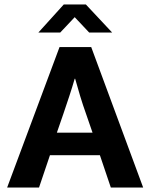

<svg xmlns="http://www.w3.org/2000/svg" viewBox="-20 -841 673 861"><path d="M266 -821H365L483 -695H380L315 -764L250 -695H152ZM235 -246H395L366 -330Q352 -369 340 -408.5Q328 -448 317 -488H315Q304 -450 291 -410.5Q278 -371 264 -330ZM247 -630H389L622 0H477L428 -145H204L155 0H12Z"/></svg>

Font: Ek Mukta
Style: Bold
Weight: 700
Designer: Girish Dalvi and Yashodeep Gholap
Foundry: Ek Type
Version: Version 2.538;PS 1.002;hotconv 16.6.51;makeotf.lib2.5.65220;